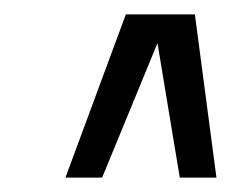

<svg xmlns="http://www.w3.org/2000/svg" viewBox="-20 -700 321 267"><path d="M251 -680H155L71 -453H122L199 -640L230 -453H281Z"/></svg>

Font: Gamestation Condensed
Style: Italic
Weight: 400
Width: 3
Designer: Jonas Hecksher
Foundry: Jonas Hecksher, Playtypeª, e-types AS
Version: Version 1.003